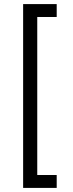

<svg xmlns="http://www.w3.org/2000/svg" viewBox="-20 -780 357 938"><path d="M93 138V-760H257V-697H162V75H257V138Z"/></svg>

Font: IBM Plex Sans Arabic
Style: Regular
Weight: 400
Designer: Mike Abbink, Paul van der Laan, Pieter van Rosmalen, Wael Morcos, Khajak Apelian
Foundry: Bold Monday
Version: Version 1.1